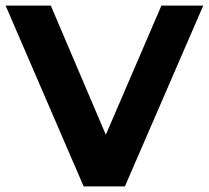

<svg xmlns="http://www.w3.org/2000/svg" viewBox="-27 -664 744 684"><path d="M697 -644 418 0H271L-7 -644H154L350 -184L548 -644Z"/></svg>

Font: Montserrat Ace
Style: Bold
Weight: 700
Designer: Julieta Ulanovsky
Foundry: Julieta Ulanovsky
Version: Version 1